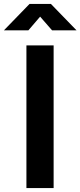

<svg xmlns="http://www.w3.org/2000/svg" viewBox="-58 -961 411 981"><path d="M216 0H77V-729H216ZM-38 -806 93 -941H202L333 -806H208L147 -876L87 -806Z"/></svg>

Font: BDO Grotesk DemiBold
Style: Regular
Weight: 600
Designer: Deni Anggara
Foundry: Lokal Container
Version: Version 2.000